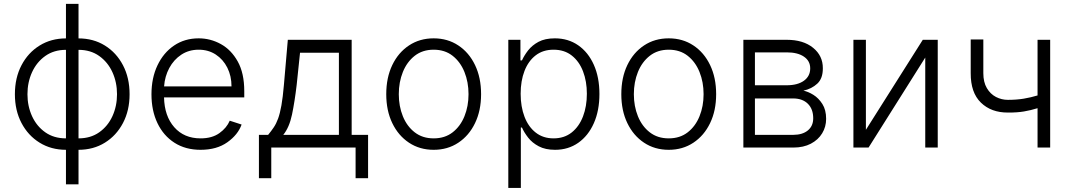

<svg xmlns="http://www.w3.org/2000/svg" viewBox="-20 -747 5423 972"><path d="M313.9 186.1V11.4Q239 11.4 180.6 -24.7Q122.2 -60.7 88.8 -124.3Q55.4 -187.9 55.4 -269.9Q55.4 -353 88.8 -416.7Q122.2 -480.5 180.6 -516.5Q239 -552.6 313.9 -552.6V-727.3H377.5V-552.6Q452.8 -552.6 511 -516.5Q569.2 -480.5 602.6 -416.7Q636 -353 636 -269.9Q636 -187.9 602.6 -124.3Q569.2 -60.7 511 -24.7Q452.8 11.4 377.5 11.4V186.1ZM313.9 -46.5V-494.7Q252.8 -494.7 209.2 -463.6Q165.5 -432.5 142.2 -381.4Q119 -330.3 119 -269.9Q119 -209.9 142.2 -158.9Q165.5 -108 209.2 -77.2Q252.8 -46.5 313.9 -46.5ZM377.5 -46.5Q438.6 -46.5 482.2 -77.2Q525.9 -108 549.2 -158.9Q572.4 -209.9 572.4 -269.9Q572.4 -330.3 549.2 -381.4Q525.9 -432.5 482.2 -463.6Q438.6 -494.7 377.5 -494.7Z M995.4 11.4Q919 11.4 863.3 -24.3Q807.5 -60 777.2 -123.4Q746.8 -186.8 746.8 -269.5Q746.8 -352.3 777.2 -416.2Q807.5 -480.1 861.3 -516.5Q915.1 -552.9 985.8 -552.9Q1045.1 -552.9 1097.8 -524Q1150.6 -495 1183.6 -435.7Q1216.6 -376.4 1216.6 -285.2V-253.9H810.4Q812.5 -159.4 862.2 -103Q911.9 -46.5 995.4 -46.5Q1053.6 -46.5 1090.6 -73Q1127.5 -99.4 1143.1 -136L1203.1 -116.5Q1184.7 -65 1131 -26.8Q1077.4 11.4 995.4 11.4ZM810.7 -309.7H1152Q1152 -362.2 1130.9 -404.3Q1109.7 -446.4 1072.3 -470.9Q1034.8 -495.4 985.8 -495.4Q936.1 -495.4 897.9 -470.2Q859.7 -445 837 -402.7Q814.3 -360.4 810.7 -309.7Z M1290.8 155.2V-64.3H1337.4Q1353.3 -83.5 1365.9 -102.3Q1378.6 -121.1 1388 -147Q1397.4 -172.9 1404.7 -213.6Q1411.9 -254.3 1417.3 -317.1L1437.1 -545.5H1760.3V-64.3H1843.4V155.2H1780.2V0H1353.3V155.2ZM1414.1 -64.3H1695.7V-480.1H1498.9L1481.9 -317.1Q1471.9 -232.2 1458.3 -167.1Q1444.6 -101.9 1414.1 -64.3Z M2175.4 11.4Q2104.8 11.4 2050.6 -24.5Q1996.4 -60.4 1965.9 -123.8Q1935.4 -187.1 1935.4 -270.2Q1935.4 -354 1965.9 -417.6Q1996.4 -481.2 2050.6 -517Q2104.8 -552.9 2175.4 -552.9Q2246.1 -552.9 2300.2 -517Q2354.4 -481.2 2384.9 -417.6Q2415.5 -354 2415.5 -270.2Q2415.5 -187.1 2384.9 -123.8Q2354.4 -60.4 2300.2 -24.5Q2246.1 11.4 2175.4 11.4ZM2175.4 -46.5Q2232.2 -46.5 2271.5 -77.1Q2310.7 -107.6 2331.3 -158.4Q2351.9 -209.2 2351.9 -270.2Q2351.9 -331.3 2331.3 -382.5Q2310.7 -433.6 2271.5 -464.5Q2232.2 -495.4 2175.4 -495.4Q2119 -495.4 2079.5 -464.5Q2040.1 -433.6 2019.5 -382.5Q1998.9 -331.3 1998.9 -270.2Q1998.9 -209.2 2019.5 -158.4Q2040.1 -107.6 2079.5 -77.1Q2119 -46.5 2175.4 -46.5Z M2553.3 204.5V-545.5H2614.7V-441.4H2622.5Q2633.5 -465.9 2653.4 -491.7Q2673.3 -517.4 2706.1 -535.2Q2739 -552.9 2789.1 -552.9Q2856.5 -552.9 2907.3 -517.6Q2958.1 -482.2 2986.3 -418.9Q3014.6 -355.5 3014.6 -271.3Q3014.6 -186.8 2986.3 -123.2Q2958.1 -59.7 2907.5 -24.1Q2856.9 11.4 2790.1 11.4Q2740.8 11.4 2707.4 -6.4Q2674 -24.1 2653.8 -50.2Q2633.5 -76.3 2622.5 -101.2H2616.8V204.5ZM2615.8 -272.4Q2615.8 -206.7 2635.5 -155.5Q2655.2 -104.4 2692.5 -75.5Q2729.8 -46.5 2782.3 -46.5Q2836.6 -46.5 2874.3 -76.5Q2911.9 -106.5 2931.5 -157.7Q2951 -208.8 2951 -272.4Q2951 -335.2 2931.6 -385.7Q2912.3 -436.1 2874.8 -465.7Q2837.4 -495.4 2782.3 -495.4Q2729 -495.4 2691.9 -466.8Q2654.8 -438.2 2635.3 -388Q2615.8 -337.7 2615.8 -272.4Z M3365.4 11.4Q3294.7 11.4 3240.6 -24.5Q3186.4 -60.4 3155.9 -123.8Q3125.4 -187.1 3125.4 -270.2Q3125.4 -354 3155.9 -417.6Q3186.4 -481.2 3240.6 -517Q3294.7 -552.9 3365.4 -552.9Q3436.1 -552.9 3490.2 -517Q3544.4 -481.2 3574.9 -417.6Q3605.5 -354 3605.5 -270.2Q3605.5 -187.1 3574.9 -123.8Q3544.4 -60.4 3490.2 -24.5Q3436.1 11.4 3365.4 11.4ZM3365.4 -46.5Q3422.2 -46.5 3461.5 -77.1Q3500.7 -107.6 3521.3 -158.4Q3541.9 -209.2 3541.9 -270.2Q3541.9 -331.3 3521.3 -382.5Q3500.7 -433.6 3461.5 -464.5Q3422.2 -495.4 3365.4 -495.4Q3308.9 -495.4 3269.5 -464.5Q3230.1 -433.6 3209.5 -382.5Q3188.9 -331.3 3188.9 -270.2Q3188.9 -209.2 3209.5 -158.4Q3230.1 -107.6 3269.5 -77.1Q3308.9 -46.5 3365.4 -46.5Z M3743.3 0V-545.5H3963.1Q4046.5 -545.5 4096.2 -505.1Q4146 -464.8 4145.6 -401.6Q4146 -349.8 4117.5 -323.5Q4089.1 -297.2 4047.2 -288Q4071 -283.4 4097.7 -266.9Q4124.3 -250.4 4143.3 -220.5Q4162.3 -190.7 4162.3 -145.2Q4162.3 -105.1 4142.2 -72.1Q4122.2 -39.1 4084.9 -19.5Q4047.6 0 3996.4 0ZM3801.8 -64.3H3996.4Q4043.3 -64.6 4070.1 -87Q4096.9 -109.4 4096.9 -148.1Q4096.9 -194.6 4070.1 -221.4Q4043.3 -248.2 3996.4 -248.6H3801.8ZM3801.8 -315.3H3962Q4017.8 -315.3 4049.7 -338.2Q4081.7 -361.2 4081.7 -400.9Q4081.7 -438.6 4049.9 -460.2Q4018.1 -481.9 3963.1 -481.9H3801.8Z M4363.6 -89.8 4651.6 -545.5H4727.3V0H4664.1V-455.6L4377.1 0H4300.4V-545.5H4363.6Z M5296.5 -545.5V0H5232.6V-199.2Q5198.5 -188.6 5163.7 -182.7Q5128.9 -176.8 5082.4 -177.2Q4997.9 -176.8 4945.8 -227.5Q4893.8 -278.1 4894.2 -376.4V-547.2H4958.1V-376.4Q4958.1 -331 4975.9 -301Q4993.6 -271 5022 -256.2Q5050.4 -241.5 5082.4 -241.5Q5126.4 -241.5 5162.6 -247.5Q5198.9 -253.6 5232.6 -263.8V-545.5Z"/></svg>

Font: Inter UI Light
Style: Regular
Weight: 300
Designer: Rasmus Andersson
Foundry: rsms
Version: 3.2;8d6f07862